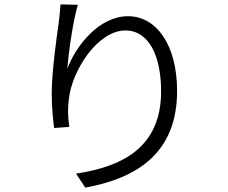

<svg xmlns="http://www.w3.org/2000/svg" viewBox="-20 -809 1040 876"><path d="M335 -787 256 -789C254 -762 252 -735 248 -706C237 -629 216 -478 216 -383C216 -318 222 -263 227 -225L296 -230C289 -281 289 -316 294 -356C308 -488 426 -670 552 -670C661 -670 715 -551 715 -392C715 -140 543 -49 327 -17L369 47C613 3 788 -117 788 -394C788 -602 695 -735 564 -735C434 -735 327 -603 287 -495C293 -568 312 -709 335 -787Z"/></svg>

Font: Noto Sans KR DemiLight
Style: Regular
Weight: 350
Designer: Ryoko NISHIZUKA 西塚涼子 (kana, bopomofo & ideographs); Paul D. Hunt (Latin, Greek & Cyrillic); Sandoll Communications 산돌커뮤니
Foundry: Adobe
Version: Version 2.004;hotconv 1.0.118;makeotfexe 2.5.65603